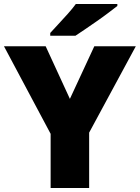

<svg xmlns="http://www.w3.org/2000/svg" viewBox="-20 -947 704 967"><path d="M332 -449 455 -714H664L429 -279V0H235V-273L0 -714H210ZM571 -917Q553 -903 526 -882.5Q499 -862 468 -840.5Q437 -819 408.5 -799.5Q380 -780 360 -767H233V-781Q250 -800 274 -825.5Q298 -851 322 -878Q346 -905 362 -927H571Z"/></svg>

Font: Noto Sans Ethiopic Black
Style: Regular
Weight: 900
Designer: Monotype Design Team
Foundry: Monotype Imaging Inc.
Version: Version 2.102; ttfautohint (v1.8.4.7-5d5b)